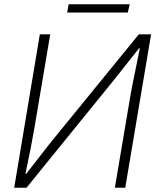

<svg xmlns="http://www.w3.org/2000/svg" viewBox="-20 -886 743 906"><path d="M168 -724H217L142 -280Q127 -191 100 -66H104L170 -151L216 -210L635 -724H693L571 0H522L597 -444Q602 -473 624 -580L640 -658H636L522 -514L105 0H47ZM304 -866H592L583 -827H297Z"/></svg>

Font: Nebula Sans Light
Style: Regular
Weight: 300
Italic angle: -9°
Designer: Paul D. Hunt for Adobe (as Source Sans)
Foundry: Nebula Entertainment & Broadcasting LLC
Version: Version 1.010